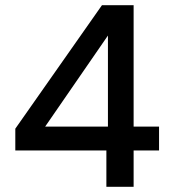

<svg xmlns="http://www.w3.org/2000/svg" viewBox="-20 -720 663 740"><path d="M390 0V-140H39V-224L373 -700H495V-232H593V-140H495V0ZM154 -232H396V-583Z"/></svg>

Font: Ultramarine Medium
Style: Regular
Weight: 500
Designer: Colophon Foundry, Jonny Pinhorn
Foundry: Colophon Foundry
Version: Version 1.200; ttfautohint (v1.8.3)